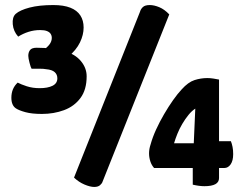

<svg xmlns="http://www.w3.org/2000/svg" viewBox="-20 -730 963 760"><path d="M146 -279Q106 -279 80.5 -286Q55 -293 43 -301Q25 -313 25 -343Q25 -380 50 -403Q63 -396 86 -388.5Q109 -381 137 -381Q169 -381 188 -390.5Q207 -400 207 -420Q207 -435 196.5 -444.5Q186 -454 163 -456Q153 -458 136.5 -458Q120 -458 105 -458Q102 -462 97 -481Q92 -500 92 -509Q92 -523 99 -532Q106 -541 125 -541Q157 -541 186 -537.5Q215 -534 236 -527Q277 -516 300 -488.5Q323 -461 323 -428Q323 -375 298.5 -342Q274 -309 233.5 -294Q193 -279 146 -279ZM250 -505 148 -529Q168 -543 176.5 -555Q185 -567 185 -580Q185 -589 180.5 -596Q176 -603 166 -607Q156 -611 139 -611Q115 -611 93 -604Q71 -597 52 -585Q33 -606 30.5 -634Q28 -662 42 -675Q59 -690 97 -700Q135 -710 191 -710Q232 -710 258.5 -699.5Q285 -689 298 -669Q311 -649 311 -621Q311 -592 296.5 -562Q282 -532 250 -505ZM353 10Q337 10 314.5 0.5Q292 -9 273 -27L534 -683Q537 -694 545.5 -702Q554 -710 573 -710Q590 -710 610.5 -701.5Q631 -693 650 -673L386 -11Q384 -4 376 3Q368 10 353 10ZM789 7Q769 7 743 1V-65H590Q580 -76 575 -91.5Q570 -107 570 -123Q570 -140 576 -158Q584 -187 598 -217.5Q612 -248 629.5 -278Q647 -308 665 -333.5Q683 -359 699 -376Q725 -405 750 -413Q775 -421 801 -421Q812 -421 825 -419Q838 -417 847 -415V-171H894Q898 -161 900.5 -148.5Q903 -136 903 -120Q903 -94 893 -79.5Q883 -65 868 -65H847V-25Q847 7 789 7ZM669 -163H747L753 -300Q739 -291 726 -275Q713 -259 701.5 -239.5Q690 -220 682 -200Q674 -180 669 -163Z"/></svg>

Font: Yanone Kaffeesatz ExtraLight
Style: Regular
Weight: 200
Designer: Yanone (Cyrillic: Daniel Pouzeot, Huerta Tipografica, and Cyreal)
Foundry: Yanone
Version: Version 2.003